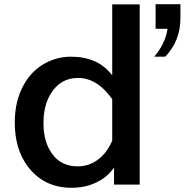

<svg xmlns="http://www.w3.org/2000/svg" viewBox="-20 -851 910 914"><path d="M514.2 -830.1H645V27.8H522.9V-53.2Q501 -21.5 470.2 -0.5Q405.8 43 321.3 43Q187.5 43 110.8 -60.5Q50.3 -143.1 50.3 -267.6Q50.3 -370.6 92.8 -446.8Q133.3 -520 204.1 -554.7Q257.3 -581.1 317.9 -581.1Q447.3 -581.1 514.2 -492.2ZM514.2 -378.9Q442.9 -480 351.6 -480Q267.1 -480 221.2 -404.3Q187 -348.1 187 -265.6Q187 -192.9 213.4 -142.6Q256.8 -59.1 350.6 -59.1Q416 -59.1 465.8 -107.9Q494.6 -135.7 514.2 -181.2ZM720.7 -831.1H838.9V-764.2Q838.9 -656.7 766.6 -581.1H713.9Q766.1 -641.1 777.8 -713.9H720.7Z"/></svg>

Font: BIZ UDPGothic
Style: Bold
Weight: 700
Designer: TypeBank Co., Ltd.
Foundry: Morisawa Inc.
Version: Version 1.051